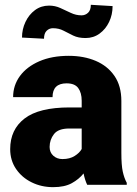

<svg xmlns="http://www.w3.org/2000/svg" viewBox="-20 -771 571 801"><path d="M343.8 0Q334.5 -19 328.6 -47.4Q309.6 -23.4 279.5 -6.8Q249.5 9.8 201.7 9.8Q152.8 9.8 112.1 -10.3Q71.3 -30.3 46.9 -66.2Q22.5 -102.1 22.5 -148.9Q22.5 -230.5 82.5 -276.6Q142.6 -322.8 270 -322.8H320.8V-350.6Q320.8 -383.8 306.4 -403.6Q292 -423.3 257.8 -423.3Q199.2 -423.3 199.2 -365.7H34.7Q34.7 -415 63.2 -453.9Q91.8 -492.7 144 -515.4Q196.3 -538.1 266.6 -538.1Q329.6 -538.1 379.2 -517.1Q428.7 -496.1 457.5 -454.3Q486.3 -412.6 486.3 -349.6V-133.3Q486.3 -81.5 492.2 -54.9Q498 -28.3 508.8 -8.3V0ZM240.7 -107.4Q271 -107.4 291.5 -120.4Q312 -133.3 320.8 -149.4V-234.9H269Q223.1 -234.9 205.1 -211.4Q187 -188 187 -157.7Q187 -135.3 202.4 -121.3Q217.8 -107.4 240.7 -107.4ZM358.9 -751 449.7 -745.6Q449.7 -710 435.3 -679.7Q420.9 -649.4 395.5 -630.9Q370.1 -612.3 336.9 -612.3Q306.6 -612.3 285.4 -622.6Q264.2 -632.8 244.9 -643.1Q225.6 -653.3 200.7 -653.3Q185.5 -653.3 174.6 -642.6Q163.6 -631.8 163.6 -609.4L71.8 -614.3Q71.8 -648.9 86.2 -679.4Q100.6 -710 126 -728.8Q151.4 -747.6 184.6 -747.6Q210 -747.6 231.9 -737.5Q253.9 -727.5 275.4 -717.3Q296.9 -707 320.3 -707Q335.9 -707 347.4 -717.8Q358.9 -728.5 358.9 -751Z"/></svg>

Font: Vazirmatn RD UI Black
Style: Regular
Weight: 900
Designer: Saber Rastikerdar
Foundry: Saber Rastikerdar
Version: Version 33.003